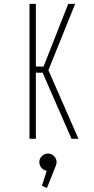

<svg xmlns="http://www.w3.org/2000/svg" viewBox="-20 -720 490 996"><path d="M351 0 201 -343H166V0H133V-700H166V-375H206L334 -700H370L231 -356L387 0ZM273.5 120.5Q273.5 130.5 269.5 140L223.5 255.5L197.5 243.5L222.5 165.5Q206 163 195 150.5Q184 138 184 120.5Q184 103 197.2 89.8Q210.5 76.5 229 76.5Q247 76.5 260.2 89.8Q273.5 103 273.5 120.5Z"/></svg>

Font: League Mono Condensed Thin
Style: Regular
Weight: 100
Width: 1
Designer: Tyler Finck
Foundry: The League of Moveable Type / Tyler Finck
Version: Version 2.210